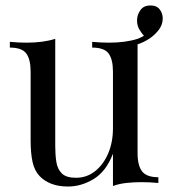

<svg xmlns="http://www.w3.org/2000/svg" viewBox="-20 -668 621 702"><path d="M421 -490 417 -509Q446 -514 469 -521Q492 -528 511 -540L510 -533Q500 -543 490.5 -558.5Q481 -574 481 -593Q481 -613 493 -630.5Q505 -648 530 -648Q553 -648 564 -633.5Q575 -619 575 -601Q575 -578 561 -559.5Q547 -541 528 -528Q506 -513 480.5 -505Q455 -497 421 -490ZM483 -526V-108Q483 -63 499.5 -41.5Q516 -20 559 -20V1Q528 -2 497 -2Q468 -2 441.5 1Q415 4 393 12V-106Q368 -41 322.5 -13.5Q277 14 229 14Q194 14 168 4Q142 -6 125 -24Q106 -44 99 -76Q92 -108 92 -155V-406Q92 -451 76 -472.5Q60 -494 16 -494V-515Q48 -512 78 -512Q107 -512 133.5 -515.5Q160 -519 182 -526V-133Q182 -102 186 -76Q190 -50 206 -34Q222 -18 258 -18Q297 -18 327.5 -42Q358 -66 375.5 -107Q393 -148 393 -199V-406Q393 -451 377 -472.5Q361 -494 317 -494V-515Q349 -512 379 -512Q408 -512 434.5 -515.5Q461 -519 483 -526Z"/></svg>

Font: Playfair Display
Style: Regular
Weight: 400
Designer: Claus Eggers Sørensen
Foundry: Claus Eggers Sørensen
Version: Version 1.203